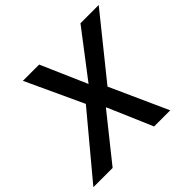

<svg xmlns="http://www.w3.org/2000/svg" viewBox="-196 -913 1105 1105"><g transform="rotate(-45 356.5 -360.0)"><path d="M352.1 -272.9H350.1L131.8 0H-24.9L282.7 -368.7V-371.1L121.1 -719.7H253.4L375.5 -439.5L589.8 -719.7H738.3L442.9 -353V-349.6L600.6 0H469.2Z"/></g></svg>

Font: Reddit Sans Chocolate SemiBold
Style: Italic
Weight: 600
Italic angle: -11.25°
Designer: Stephen Hutchings
Version: Version 1.013